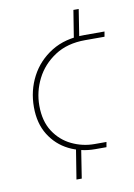

<svg xmlns="http://www.w3.org/2000/svg" viewBox="-85 -684 599 857"><g transform="rotate(-10 214.5 -255.0)"><path d="M287 -492 309 -629H333L312 -495ZM191 119 213 -18 236 -15 215 119ZM297 0Q233 0 179 -27Q125 -54 92.5 -106Q60 -158 60 -232Q60 -307 93 -370Q126 -433 188 -471.5Q250 -510 338 -510H429L425 -487H337Q256 -487 199.5 -450Q143 -413 114 -355.5Q85 -298 85 -234Q85 -164 115.5 -117Q146 -70 195 -46.5Q244 -23 298 -23H352L348 0Z"/></g></svg>

Font: MuseoModerno Thin Thin
Style: Italic
Weight: 250
Italic angle: -9°
Version: Version 1.003